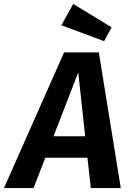

<svg xmlns="http://www.w3.org/2000/svg" viewBox="-67 -959 664 979"><path d="M502 -819.8 463.9 -749 246.1 -830.1 306.2 -939ZM396 0 378.9 -154.8H164.1L104 0H-46.9L259.8 -691.9H437L548.8 0ZM206.1 -264.2H367.2L332 -589.8Z"/></svg>

Font: FiraGO SemiBold
Style: Italic
Weight: 600
Italic angle: -8°
Designer: bBox Type GmbH
Foundry: bBox Type GmbH
Version: Version 1.001;PS 001.001;hotconv 1.0.88;makeotf.lib2.5.64775